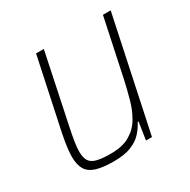

<svg xmlns="http://www.w3.org/2000/svg" viewBox="-124 -626 742 751"><g transform="rotate(-30 247.5 -251.0)"><path d="M184 8Q134 8 104.5 -1.5Q75 -11 62.5 -32.5Q50 -54 50 -89Q50 -109 53.5 -134.5Q57 -160 63 -190L131 -510H166L100 -195Q93 -162 89 -136.5Q85 -111 85 -93Q85 -64 95 -49.5Q105 -35 128 -29.5Q151 -24 189 -24Q242 -24 275 -43.5Q308 -63 327 -95Q346 -127 357 -166.5Q368 -206 377 -246L433 -510H468L360 0H333L345 -79H341Q330 -57 312 -37Q294 -17 263.5 -4.5Q233 8 184 8Z"/></g></svg>

Font: Saira SemiCondensed Thin
Style: Italic
Weight: 250
Width: 4
Italic angle: -12°
Designer: Hector Gatti with collaboration of the Omnibus-Type team
Foundry: Omnibus-Type
Version: Version 1.101